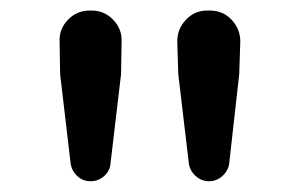

<svg xmlns="http://www.w3.org/2000/svg" viewBox="-20 -795 558 357"><path d="M111.3 -491.2 91.8 -657.2 90.8 -717.8Q89.8 -741.2 106.4 -758.3Q123 -775.4 146.5 -775.4H150.4Q173.8 -775.4 190.4 -758.3Q207 -741.2 206.1 -717.8L205.1 -657.2L185.5 -491.2Q184.6 -477.5 173.8 -467.8Q163.1 -458 148.4 -458Q133.8 -458 123.5 -467.8Q113.3 -477.5 111.3 -491.2ZM331.1 -491.2 311.5 -657.2 309.6 -717.8Q309.6 -741.2 325.7 -758.3Q341.8 -775.4 365.2 -775.4H370.1Q394.5 -775.4 410.6 -758.3Q426.8 -741.2 426.8 -717.8L424.8 -657.2L406.2 -491.2Q404.3 -477.5 393.6 -467.8Q382.8 -458 368.7 -458Q354.5 -458 343.8 -467.8Q333 -477.5 331.1 -491.2Z"/></svg>

Font: Gen Jyuu Gothic P Medium
Style: Regular
Weight: 500
Designer: [Source Han Sans]
Ryoko NISHIZUKA  (kana & ideographs); Paul D. Hunt (Latin, Greek & Cyrillic); Wenlong ZHANG  (bopomofo
Version: Version 1.002.20150607